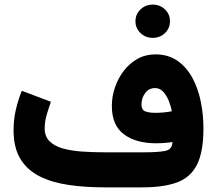

<svg xmlns="http://www.w3.org/2000/svg" viewBox="-20 -809 936 829"><path d="M564.9 -717.3Q564.9 -747.6 586.7 -768.3Q608.4 -789.1 639.6 -789.1Q670.9 -789.1 692.4 -768.3Q713.9 -747.6 713.9 -717.3Q713.9 -687 692.4 -666.3Q670.9 -645.5 639.6 -645.5Q608.4 -645.5 586.7 -666.3Q564.9 -687 564.9 -717.3ZM724.6 -195.8Q690.9 -190.4 653.8 -190.4Q566.9 -190.4 514.9 -229.2Q462.9 -268.1 462.9 -351.6Q462.9 -392.1 476.3 -431.4Q489.7 -470.7 514.4 -503.2Q539.1 -535.6 573.7 -554.9Q608.4 -574.2 650.9 -574.2Q706.5 -574.2 746.1 -546.6Q785.6 -519 810.5 -473.1Q835.4 -427.2 846.9 -370.4Q858.4 -313.5 858.4 -254.9Q858.4 -152.3 830.1 -97.2Q801.8 -42 743.4 -21Q685.1 0 594.7 0H432.1Q349.1 0 277.6 -10.3Q206.1 -20.5 152.3 -47.1Q98.6 -73.7 68.6 -122.1Q38.6 -170.4 38.6 -247.1Q38.6 -293.5 48.8 -336.9Q59.1 -380.4 74.2 -417L199.7 -369.6Q191.4 -346.2 182.1 -314.9Q172.9 -283.7 172.9 -254.9Q172.9 -219.7 194.3 -198.7Q215.8 -177.7 252.4 -167.7Q289.1 -157.7 335.4 -154.5Q381.8 -151.4 432.1 -151.4H605.5Q663.6 -151.4 693.6 -157.5Q723.6 -163.6 724.6 -195.8ZM649.9 -321.8Q668 -321.8 686.3 -323.5Q704.6 -325.2 721.7 -328.6Q718.3 -349.6 709 -372.8Q699.7 -396 685.1 -412.4Q670.4 -428.7 649.9 -428.7Q622.6 -428.7 606.7 -407Q590.8 -385.3 590.8 -357.9Q590.8 -333.5 608.6 -327.6Q626.5 -321.8 649.9 -321.8Z"/></svg>

Font: Vazirmatn RD UI Black
Style: Regular
Weight: 900
Designer: Saber Rastikerdar
Foundry: Saber Rastikerdar
Version: Version 33.003